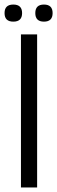

<svg xmlns="http://www.w3.org/2000/svg" viewBox="-23 -823 252 843"><path d="M208 -765.5Q208 -728 170 -728Q132 -728 132 -765.5Q132 -803 170 -803Q208 -803 208 -765.5ZM35.5 -728Q-3 -728 -3 -765.5Q-3 -803 35.5 -803Q74 -803 74 -765.5Q74 -728 35.5 -728ZM69 -672H140V0H69Z"/></svg>

Font: Khand
Style: Regular
Weight: 400
Designer: Devanagari: Sanchit Sawaria, Jyotish Sonowal; Latin: Satya Rajpurohit
Foundry: Indian Type Foundry
Version: Version 1.101;PS 1.0;hotconv 1.0.78;makeotf.lib2.5.61930; tt